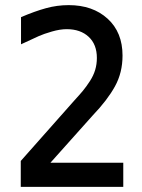

<svg xmlns="http://www.w3.org/2000/svg" viewBox="-20 -729 555 749"><path d="M269 -335.9Q291 -359.9 303.7 -375.2Q316.4 -390.6 330.6 -412.4Q344.7 -434.1 351.3 -456.3Q357.9 -478.5 357.9 -502.9Q357.9 -555.7 325.9 -585.4Q293.9 -615.2 240.2 -615.2Q214.4 -615.2 182.4 -606Q150.4 -596.7 131.8 -588.4Q113.3 -580.1 62 -556.2V-662.1Q115.7 -685.1 159.2 -697Q202.6 -709 248 -709Q341.8 -709 399.9 -656Q458 -603 458 -512.2Q458 -445.3 428.2 -391.6Q398.4 -337.9 341.8 -278.8L176.8 -94.2H460.9V0H61V-101.1Z"/></svg>

Font: TASA Explorer Medium
Style: Regular
Weight: 500
Designer: Weizhong Zhang
Foundry: Local Remote
Version: Version 1.000;Glyphs 3.1.2 (3151)